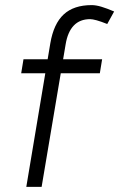

<svg xmlns="http://www.w3.org/2000/svg" viewBox="-20 -732 467 752"><path d="M83 0 177 -562Q190 -639 229.5 -675.5Q269 -712 339 -712Q356 -712 377.5 -705.5Q399 -699 427 -687L400 -638Q375 -648 358.5 -652.5Q342 -657 333 -657Q293 -657 269 -632Q245 -607 237 -558L143 0ZM63 -445 72 -500H380L371 -445Z"/></svg>

Font: Figtree Light Light
Style: Italic
Weight: 300
Italic angle: -9.5°
Version: Version 2.000